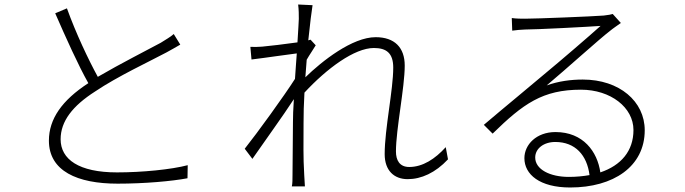

<svg xmlns="http://www.w3.org/2000/svg" viewBox="-20 -801 3040 852"><path d="M751 -650C734 -635 716 -626 693 -611C634 -579 515 -519 414 -460C372 -537 317 -653 277 -764L225 -742C273 -632 327 -512 372 -432C255 -356 197 -273 197 -177C197 -42 323 14 502 14C622 14 743 3 812 -10L813 -68C741 -49 612 -36 499 -36C330 -36 249 -94 249 -183C249 -263 302 -331 402 -395C501 -462 649 -531 718 -568C742 -581 761 -592 780 -603Z M1958 -148C1911 -96 1856 -60 1796 -60C1753 -60 1737 -90 1737 -129C1737 -227 1776 -413 1776 -510C1776 -590 1731 -636 1647 -636C1543 -636 1409 -530 1335 -458L1341 -536C1354 -559 1370 -581 1381 -600L1358 -625L1348 -622C1356 -698 1363 -755 1367 -778L1303 -781C1306 -758 1306 -736 1306 -717C1306 -706 1303 -665 1300 -613C1244 -605 1176 -597 1143 -594C1126 -593 1110 -592 1091 -593L1096 -537C1163 -545 1254 -559 1297 -564C1294 -528 1292 -490 1289 -451C1242 -377 1121 -210 1066 -141L1100 -96C1156 -177 1234 -284 1284 -361C1281 -318 1280 -282 1280 -259C1280 -158 1278 -120 1278 -24C1278 -8 1278 15 1275 26H1333L1330 -25C1325 -111 1327 -159 1327 -254C1327 -294 1328 -341 1331 -390C1430 -497 1553 -588 1639 -588C1695 -588 1725 -565 1725 -501C1725 -402 1687 -229 1687 -117C1687 -44 1729 -6 1789 -6C1849 -6 1912 -34 1968 -94Z M2699 -739C2690 -736 2682 -735 2659 -732C2609 -728 2360 -718 2310 -718C2295 -718 2270 -718 2251 -721L2253 -665C2272 -668 2291 -669 2310 -670C2361 -670 2591 -682 2645 -686C2595 -641 2460 -525 2404 -479C2348 -431 2215 -322 2127 -247L2166 -208C2302 -341 2388 -403 2558 -403C2690 -403 2791 -324 2791 -224C2791 -131 2736 -67 2644 -36C2631 -128 2568 -215 2445 -215C2360 -215 2307 -159 2307 -99C2307 -27 2375 31 2510 31C2702 31 2841 -62 2841 -223C2841 -351 2729 -448 2566 -448C2514 -448 2459 -441 2406 -422C2492 -494 2641 -629 2687 -664C2700 -675 2720 -688 2735 -699ZM2504 -16C2421 -16 2355 -49 2355 -102C2355 -142 2393 -171 2444 -171C2533 -171 2585 -112 2596 -24C2568 -19 2537 -16 2504 -16Z"/></svg>

Font: Spoqa Han Sans Neo Light
Style: Regular
Weight: 300
Designer: [Spoqa Han Sans Neo] Dong-huui Kim  Younghwa Kang  Yujin Lee  [Noto Sans] Ryoko NISHIZUKA  (kana & ideographs); Paul D. 
Foundry: Spoqa (http://www.spoqa-han-sans.com)
Version: Version 1.000